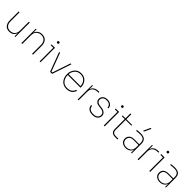

<svg xmlns="http://www.w3.org/2000/svg" viewBox="564 -2830 4878 4878"><g transform="rotate(45 3003.0 -390.5)"><path d="M285 14Q192 14 143 -45Q94 -104 94 -204V-520H126V-196Q126 -115 168 -65.5Q210 -16 288 -16Q369 -16 415.5 -67Q462 -118 462 -200V-520H494V0H468V-118Q449 -56 403 -21Q357 14 287 14Z M712 0V-520H738V-398Q757 -461 805.5 -497.5Q854 -534 927 -534H929Q1025 -534 1076.5 -474Q1128 -414 1128 -312V0H1096V-320Q1096 -404 1051.5 -454Q1007 -504 926 -504Q843 -504 793.5 -452.5Q744 -401 744 -316V0Z M1328 -675Q1328 -690 1337 -699Q1346 -708 1362 -708Q1378 -708 1387 -699Q1396 -690 1396 -675Q1396 -642 1362 -642Q1328 -642 1328 -675ZM1368 0V-490H1278V-520H1400V0Z M1743 0 1548 -520H1581L1764 -30H1796L1960 -520H1992L1817 0Z M2342 16Q2279 16 2229 -7.5Q2179 -31 2149 -70.5Q2119 -110 2103.5 -158Q2088 -206 2088 -260V-266Q2088 -376 2154 -456Q2220 -536 2336 -536Q2445 -536 2510.5 -463.5Q2576 -391 2576 -293V-261H2118Q2119 -155 2176.5 -84.5Q2234 -14 2342 -14Q2421 -14 2472 -51.5Q2523 -89 2536 -146H2568Q2552 -73 2492.5 -28.5Q2433 16 2342 16ZM2336 -506Q2241 -506 2184 -445Q2127 -384 2119 -291H2546Q2543 -384 2486.5 -445Q2430 -506 2336 -506Z M2736 0V-520H2762V-388Q2797 -524 2973 -524H2990V-494H2965Q2768 -494 2768 -297V0Z M3275 14Q3182 14 3131 -29Q3080 -72 3080 -142H3112Q3112 -86 3152.5 -51Q3193 -16 3275 -16Q3356 -16 3397 -51.5Q3438 -87 3438 -142Q3438 -191 3401.5 -219Q3365 -247 3305 -253L3241 -260Q3175 -268 3138.5 -302Q3102 -336 3102 -392Q3102 -453 3148.5 -494.5Q3195 -536 3275 -536Q3352 -536 3400 -496Q3448 -456 3448 -392H3416Q3417 -442 3379 -474Q3341 -506 3275 -506Q3206 -506 3170 -473Q3134 -440 3134 -390Q3134 -350 3163 -322.5Q3192 -295 3244 -289L3308 -282Q3381 -274 3425.5 -238.5Q3470 -203 3470 -140Q3470 -73 3418.5 -29.5Q3367 14 3275 14Z M3632 -675Q3632 -690 3641 -699Q3650 -708 3666 -708Q3682 -708 3691 -699Q3700 -690 3700 -675Q3700 -642 3666 -642Q3632 -642 3632 -675ZM3672 0V-490H3582V-520H3704V0Z M4081 5Q3933 5 3933 -139V-492H3830V-520H3933V-696H3965V-520H4170V-492H3965V-131Q3965 -80 3993 -52.5Q4021 -25 4071 -25H4170V5Z M4472 -613 4556 -797H4590L4504 -613ZM4465 14Q4387 14 4335.5 -29Q4284 -72 4284 -147Q4284 -218 4334 -260Q4384 -302 4473 -302H4646V-352Q4646 -422 4609 -458.5Q4572 -495 4489 -495Q4411 -495 4348 -485V-515Q4413 -525 4473 -525Q4585 -525 4631.5 -480.5Q4678 -436 4678 -344V0H4652V-112Q4632 -50 4581.5 -18Q4531 14 4465 14ZM4467 -14Q4539 -14 4591 -56Q4643 -98 4646 -188V-274H4467Q4395 -274 4355.5 -239.5Q4316 -205 4316 -146Q4316 -85 4358 -49.5Q4400 -14 4467 -14Z M4888 0V-520H4914V-388Q4949 -524 5125 -524H5142V-494H5117Q4920 -494 4920 -297V0Z M5268 -675Q5268 -690 5277 -699Q5286 -708 5302 -708Q5318 -708 5327 -699Q5336 -690 5336 -675Q5336 -642 5302 -642Q5268 -642 5268 -675ZM5308 0V-490H5218V-520H5340V0Z M5691 14Q5613 14 5561.5 -29Q5510 -72 5510 -147Q5510 -218 5560 -260Q5610 -302 5699 -302H5872V-352Q5872 -422 5835 -458.5Q5798 -495 5715 -495Q5637 -495 5574 -485V-515Q5639 -525 5699 -525Q5811 -525 5857.5 -480.5Q5904 -436 5904 -344V0H5878V-112Q5858 -50 5807.5 -18Q5757 14 5691 14ZM5693 -14Q5765 -14 5817 -56Q5869 -98 5872 -188V-274H5693Q5621 -274 5581.5 -239.5Q5542 -205 5542 -146Q5542 -85 5584 -49.5Q5626 -14 5693 -14Z"/></g></svg>

Font: Sora Thin
Style: Regular
Weight: 32
Designer: Jonathan Barnbrook, Julián Moncada
Foundry: Barnbrook Fonts
Version: Version 2.000